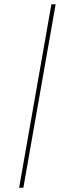

<svg xmlns="http://www.w3.org/2000/svg" viewBox="-20 -798 282 904"><path d="M90 86H70L222 -778H242Z"/></svg>

Font: Fz Poppins Thin
Style: Italic
Weight: 100
Italic angle: -10°
Designer: Ninad Kale (Devanagari), Jonny Pinhorn (Latin)
Foundry: Indian Type Foundry
Version: Vit hóa bi Vntype.Com & FontZin.Com